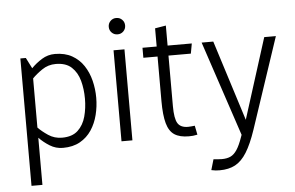

<svg xmlns="http://www.w3.org/2000/svg" viewBox="-57 -760 1617 1051"><g transform="rotate(-5 751.5 -235.0)"><path d="M265 -48Q321 -48 352 -77Q383 -106 395.5 -152Q408 -198 408 -250Q408 -303 395.5 -349Q383 -395 352 -424Q321 -453 265 -453Q223 -453 189.5 -430Q156 -407 135 -385V-115Q156 -93 189.5 -70.5Q223 -48 265 -48ZM105 -500 135 -441Q160 -467 193 -487.5Q226 -508 265 -508Q320 -508 359 -486Q398 -464 422.5 -427Q447 -390 458.5 -344Q470 -298 470 -250Q470 -202 458.5 -156Q447 -110 422.5 -73Q398 -36 359 -14Q320 8 265 8Q226 8 193 -12.5Q160 -33 135 -59V200H75V-500Z M617 -585Q598 -585 585 -598Q572 -611 572 -630Q572 -649 585 -662Q598 -675 617 -675Q636 -675 649 -662Q662 -649 662 -630Q662 -611 649 -598Q636 -585 617 -585ZM587 0V-500H647V0Z M994 -50 1004 0Q990 3 980 4Q970 5 957 5Q907 5 878 -14Q849 -33 836.5 -78Q824 -123 824 -200V-445H746V-500H824V-600L884 -610V-500H1017L1007 -445H884V-167Q884 -99 900 -73Q916 -47 957 -47Q966 -47 974.5 -48Q983 -49 994 -50Z M1080 142Q1091 143 1104 144Q1117 145 1126 145Q1154 145 1173.5 136Q1193 127 1209 103Q1225 79 1241 33L1245 22L1071 -500H1135L1275 -58L1415 -500H1479L1312 0Q1286 77 1258 122Q1230 167 1194.5 186Q1159 205 1109 205Q1096 205 1086.5 204Q1077 203 1063 200Z"/></g></svg>

Font: Epunda Sans Light
Style: Regular
Weight: 300
Designer: Simon Atzbach
Foundry: typofactur
Version: Version 2.204; ttfautohint (v1.8.4.7-5d5b)